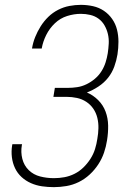

<svg xmlns="http://www.w3.org/2000/svg" viewBox="-20 -763 540 791"><path d="M202 8Q177 8 153 4.5Q129 1 107.5 -8.5Q86 -18 69 -33.5Q52 -49 42 -70Q32 -91 29 -115Q26 -139 30 -164L31 -169H71L70 -165Q65 -136 72 -108.5Q79 -81 98.5 -62Q118 -43 145.5 -36Q173 -29 202 -29Q224 -29 245.5 -33Q267 -37 287 -47Q307 -57 323.5 -73Q340 -89 352.5 -108.5Q365 -128 371.5 -149Q378 -170 381 -191Q385 -213 385.5 -235Q386 -257 381 -277.5Q376 -298 364.5 -315Q353 -332 335.5 -343.5Q318 -355 297 -359.5Q276 -364 254 -364H200L206 -401H260Q279 -401 298.5 -404Q318 -407 336.5 -416Q355 -425 371 -438.5Q387 -452 398 -469.5Q409 -487 415 -506Q421 -525 424 -544Q427 -564 428 -584Q429 -604 424.5 -623Q420 -642 410.5 -658.5Q401 -675 386 -686Q371 -697 352 -701.5Q333 -706 313 -706Q285 -706 256.5 -697Q228 -688 206 -667Q184 -646 170.5 -619Q157 -592 152 -564V-563H112V-564Q116 -588 125 -610.5Q134 -633 147.5 -654.5Q161 -676 179 -693.5Q197 -711 219.5 -722.5Q242 -734 266 -738.5Q290 -743 313 -743Q339 -743 363.5 -737.5Q388 -732 408 -718.5Q428 -705 442 -685Q456 -665 462 -641Q468 -617 468 -591Q468 -565 464 -539Q460 -514 451 -489Q442 -464 425.5 -443Q409 -422 385.5 -406.5Q362 -391 338 -382Q364 -371 384.5 -350.5Q405 -330 415 -303Q425 -276 425.5 -246Q426 -216 421 -185Q417 -159 408.5 -134Q400 -109 385 -86Q370 -63 349.5 -44Q329 -25 304.5 -13Q280 -1 253.5 3.5Q227 8 202 8Z"/></svg>

Font: Iosevka SS18 Extralight
Style: Italic
Weight: 200
Italic angle: -9°
Monospace: yes
Designer: Belleve Invis
Foundry: Belleve Invis
Version: Version 25.1.1; ttfautohint (v1.8.4)